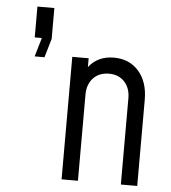

<svg xmlns="http://www.w3.org/2000/svg" viewBox="-53 -799 756 847"><g transform="rotate(5 325.0 -375.0)"><path d="M85.5 -530 110 -613.5H78.5V-750H153.5V-613.5L129 -530ZM251 0V-542.5H323.5V-503.5Q363.5 -555 435 -555Q503 -555 544.5 -508Q586 -461 586 -381.5V0H513.5V-381.5Q513.5 -427 487.8 -454.8Q462 -482.5 419.5 -482.5Q375.5 -482.5 349.5 -454.8Q323.5 -427 323.5 -381.5V0Z"/></g></svg>

Font: Mohave
Style: Regular
Weight: 400
Designer: Gumpita Rahayu
Foundry: Tokotype
Version: Version 2.003; ttfautohint (v1.8.3)